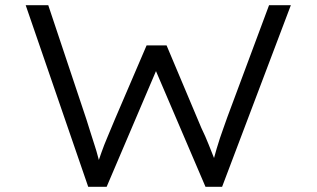

<svg xmlns="http://www.w3.org/2000/svg" viewBox="-20 -720 1220 740"><path d="M320 0 79 -700H166L313 -260Q322 -232 329.5 -207.5Q337 -183 344.5 -160.5Q352 -138 358 -114.5Q364 -91 371 -66H348Q360 -101 370.5 -131Q381 -161 394.5 -192.5Q408 -224 424 -263L545 -545H622L756 -227Q772 -194 784 -163.5Q796 -133 805.5 -109.5Q815 -86 816 -71L793 -67Q798 -86 803.5 -106Q809 -126 815 -147Q821 -168 828 -188.5Q835 -209 842 -228.5Q849 -248 856 -268L1017 -700H1101L836 0H772L570 -472L591 -469L391 0Z"/></svg>

Font: Lexend Tera Light
Style: Regular
Weight: 300
Designer: Bonnie Shaver-Troup, Thomas Jockin
Foundry: Lexend
Version: Version 1.007